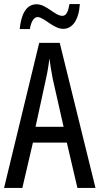

<svg xmlns="http://www.w3.org/2000/svg" viewBox="-20 -991 490 945"><path d="M77 -848H127C133 -885 147 -907 165 -907C196 -907 243 -849 291 -849C336 -849 368 -892 373 -971H322C316 -936 307 -913 287 -913C250 -913 209 -970 160 -970C104 -970 83 -911 77 -848ZM361 -66H450L274 -780H173L0 -66H90L142 -289H309ZM240 -601 293 -367H155L206 -602C214 -637 220 -673 223 -704C227 -673 233 -638 240 -601Z"/></svg>

Font: Noto Sans Malayalam UI ExtraCondensed
Style: Regular
Weight: 400
Width: 2
Designer: Jelle Bosma - Monotype Design Team
Foundry: Monotype Imaging Inc.
Version: Version 2.104